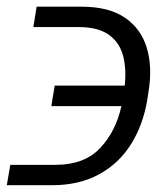

<svg xmlns="http://www.w3.org/2000/svg" viewBox="-58 -545 462 562"><path d="M-27.8 -62.5H104Q189 -62.5 235.1 -111.6Q281.2 -160.6 297.4 -234.4H92.3L102.1 -294.4H307.1Q312.5 -343.8 302 -382.6Q291.5 -421.4 260 -443.6Q228.5 -465.8 171.4 -465.8H39.6L49.3 -525.4H181.2Q260.3 -525.4 307.6 -493.2Q355 -460.9 371.8 -404.5Q388.7 -348.1 376.5 -275.4L373 -252.4Q360.8 -179.2 325.4 -122.8Q290 -66.4 231.9 -34.7Q173.8 -2.9 94.2 -2.9H-38.1Z"/></svg>

Font: Inter Display Light
Style: Italic
Weight: 300
Italic angle: -9.39999°
Designer: Rasmus Andersson
Foundry: rsms
Version: Version 4.000;git-a52131595